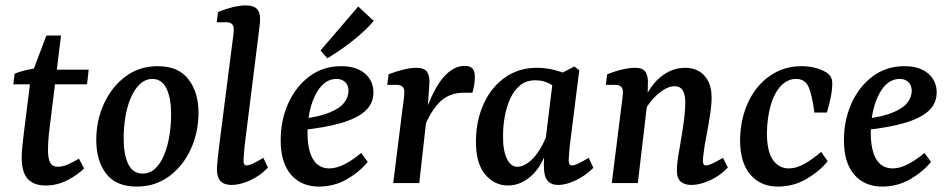

<svg xmlns="http://www.w3.org/2000/svg" viewBox="-20 -675 3493 708"><path d="M148 9Q105 9 82.5 -15Q60 -39 60 -94Q60 -115 63 -140.5Q66 -166 68 -185L94 -393L151 -544H205L163 -204Q160 -183 158.5 -160Q157 -137 157 -121Q157 -89 165.5 -74.5Q174 -60 193 -60Q211 -60 231 -69Q251 -78 271 -90L290 -54Q269 -32 230.5 -11.5Q192 9 148 9ZM29 -364 34 -403Q52 -411 76 -416.5Q100 -422 126 -425L160 -418H307L301 -364Z M484 13Q408 13 371.5 -34.5Q335 -82 335 -159Q335 -231 363.5 -293Q392 -355 443 -393Q494 -431 562 -431Q638 -431 675 -382.5Q712 -334 712 -260Q712 -188 684 -126Q656 -64 604.5 -25.5Q553 13 484 13ZM504 -35Q532 -34 552.5 -53.5Q573 -73 586 -105.5Q599 -138 605 -177Q611 -216 611 -254Q611 -312 594.5 -347.5Q578 -383 543 -384Q516 -384 495.5 -364.5Q475 -345 461.5 -312.5Q448 -280 442 -241.5Q436 -203 436 -165Q436 -106 452.5 -71Q469 -36 504 -35Z M834 7Q780 7 780 -49Q780 -64 782.5 -86.5Q785 -109 788 -136L836 -511Q838 -525 840 -542.5Q842 -560 842 -568Q842 -581 834.5 -587Q827 -593 815 -593H779L784 -631Q845 -655 886 -655Q914 -655 926.5 -643Q939 -631 939 -606Q939 -596 937.5 -582Q936 -568 934 -553L882 -137Q881 -123 879.5 -107.5Q878 -92 878 -82Q878 -65 889 -65Q898 -65 913 -72Q928 -79 951 -93L968 -57Q940 -27 902.5 -10Q865 7 834 7Z M1238 -431Q1294 -431 1325.5 -404Q1357 -377 1357 -334Q1357 -293 1326.5 -265.5Q1296 -238 1236.5 -221Q1177 -204 1090 -195L1092 -236Q1160 -245 1197.5 -261Q1235 -277 1250 -297.5Q1265 -318 1265 -340Q1265 -361 1252.5 -372.5Q1240 -384 1221 -384Q1188 -384 1164 -356.5Q1140 -329 1127 -284Q1114 -239 1114 -186Q1114 -121 1134.5 -87.5Q1155 -54 1195 -54Q1221 -54 1251 -69.5Q1281 -85 1312 -111L1336 -78Q1306 -41 1259 -14Q1212 13 1156 13Q1091 13 1053 -31Q1015 -75 1015 -158Q1015 -231 1042.5 -293Q1070 -355 1120.5 -393Q1171 -431 1238 -431ZM1162 -489 1301 -651 1358 -598Q1330 -564 1283.5 -527Q1237 -490 1187 -460Z M1430 0 1465 -280Q1467 -292 1469 -309Q1471 -326 1471 -337Q1471 -350 1463.5 -356Q1456 -362 1444 -362H1408L1413 -401Q1438 -411 1466 -418Q1494 -425 1515 -425Q1546 -425 1556 -408Q1566 -391 1563 -361L1557 -276L1526 0ZM1543 -246Q1576 -344 1613.5 -388Q1651 -432 1693 -432Q1713 -432 1722 -422.5Q1731 -413 1731 -392Q1731 -376 1728.5 -361.5Q1726 -347 1722 -333H1689Q1642 -333 1609 -305.5Q1576 -278 1547 -213Z M1853 9Q1803 9 1768.5 -32.5Q1734 -74 1735 -157Q1736 -232 1764 -293Q1792 -354 1842.5 -389.5Q1893 -425 1959 -425Q1989 -425 2017.5 -418.5Q2046 -412 2069 -402L2044 -335Q2025 -358 2002.5 -368.5Q1980 -379 1954 -379Q1922 -379 1899.5 -361.5Q1877 -344 1863 -314.5Q1849 -285 1842 -249Q1835 -213 1835 -176Q1834 -122 1848.5 -91Q1863 -60 1888 -60Q1905 -60 1924.5 -73Q1944 -86 1962 -111Q1980 -136 1994 -171L2007 -164Q1990 -78 1947.5 -34.5Q1905 9 1853 9ZM2039 7Q2012 7 1999 -9Q1986 -25 1986 -56Q1985 -68 1986 -87Q1987 -106 1988 -129L2020 -389L2098 -430L2116 -416L2081 -137Q2080 -124 2078.5 -108Q2077 -92 2077 -84Q2077 -65 2089 -65Q2098 -65 2112.5 -72Q2127 -79 2151 -93L2168 -56Q2139 -27 2103 -10Q2067 7 2039 7Z M2529 7Q2505 7 2490.5 -5Q2476 -17 2476 -46Q2476 -64 2479 -86Q2482 -108 2487 -134Q2491 -160 2496 -189.5Q2501 -219 2504 -247.5Q2507 -276 2507 -297Q2507 -325 2498 -341Q2489 -357 2467 -357Q2448 -357 2426.5 -343.5Q2405 -330 2385 -307Q2365 -284 2351 -256L2345 -282Q2372 -355 2414.5 -390Q2457 -425 2506 -425Q2551 -425 2577.5 -396Q2604 -367 2604 -316Q2604 -289 2599.5 -258.5Q2595 -228 2589.5 -198Q2584 -168 2579 -142Q2576 -121 2574 -106Q2572 -91 2572 -81Q2572 -65 2584 -65Q2592 -65 2607 -72Q2622 -79 2646 -93L2664 -57Q2634 -26 2597 -9.5Q2560 7 2529 7ZM2236 0 2271 -280Q2273 -292 2275 -310Q2277 -328 2277 -337Q2277 -350 2269.5 -356Q2262 -362 2250 -362H2214L2219 -401Q2249 -413 2275.5 -419Q2302 -425 2321 -425Q2352 -425 2361.5 -408Q2371 -391 2369 -362L2368 -306L2332 0Z M2848 13Q2785 13 2747 -31Q2709 -75 2709 -159Q2710 -235 2738.5 -297Q2767 -359 2818.5 -395Q2870 -431 2936 -431Q2959 -431 2981 -426Q3003 -421 3020 -412Q3037 -403 3043 -392.5Q3049 -382 3049 -367Q3049 -344 3043 -314.5Q3037 -285 3029 -260H2983Q2975 -323 2962 -353.5Q2949 -384 2915 -384Q2884 -384 2859.5 -358Q2835 -332 2822 -287Q2809 -242 2808 -185Q2808 -117 2830 -85.5Q2852 -54 2889 -54Q2917 -54 2947.5 -71.5Q2978 -89 3008 -115L3032 -81Q3004 -45 2955.5 -16Q2907 13 2848 13Z M3315 -431Q3371 -431 3402.5 -404Q3434 -377 3434 -334Q3434 -293 3403.5 -265.5Q3373 -238 3313.5 -221Q3254 -204 3167 -195L3169 -236Q3237 -245 3274.5 -261Q3312 -277 3327 -297.5Q3342 -318 3342 -340Q3342 -361 3329.5 -372.5Q3317 -384 3298 -384Q3265 -384 3241 -356.5Q3217 -329 3204 -284Q3191 -239 3191 -186Q3191 -121 3211.5 -87.5Q3232 -54 3272 -54Q3298 -54 3328 -69.5Q3358 -85 3389 -111L3413 -78Q3383 -41 3336 -14Q3289 13 3233 13Q3168 13 3130 -31Q3092 -75 3092 -158Q3092 -231 3119.5 -293Q3147 -355 3197.5 -393Q3248 -431 3315 -431Z"/></svg>

Font: Rasa Medium
Style: Italic
Weight: 500
Italic angle: -7.10001°
Designer: Anna Giedrys (Yrsa+Rasa design), David Brezina (Yrsa art-direction, Rasa art-direction, design)
Foundry: Rosetta Type Foundry
Version: Version 2.004